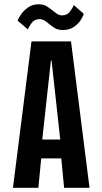

<svg xmlns="http://www.w3.org/2000/svg" viewBox="-20 -898 490 918"><path d="M408 0H286.5L273 -140.5H177L163.5 0H42L130.5 -700H319.5ZM223.5 -609 182 -231H268L226.5 -609ZM280.5 -754.5Q257 -754.5 241.5 -764Q226 -773.5 214 -784Q203.5 -793 193 -799.8Q182.5 -806.5 169.5 -806.5Q145.5 -806.5 131.8 -788.8Q118 -771 113.5 -757.5L64.5 -799Q67.5 -810 80.2 -828.8Q93 -847.5 114.2 -862.5Q135.5 -877.5 164.5 -877.5Q187.5 -877.5 203 -868Q218.5 -858.5 231.5 -848Q242.5 -838.5 253.2 -831.5Q264 -824.5 277.5 -824.5Q300.5 -824.5 314.2 -842.5Q328 -860.5 333 -873.5L380.5 -832Q377.5 -820 365.5 -801.5Q353.5 -783 332.5 -768.8Q311.5 -754.5 280.5 -754.5Z"/></svg>

Font: Trispace Condensed Medium
Style: Regular
Weight: 500
Width: 3
Designer: Tyler Finck
Foundry: Etcetera Type Company
Version: Version 1.210; ttfautohint (v1.8.3)